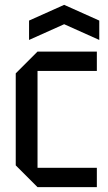

<svg xmlns="http://www.w3.org/2000/svg" viewBox="-20 -773 445 793"><path d="M45 -90V-470L135 -560H380V-480H135V-80H380V0H135ZM100 -608V-688L245 -753L390 -688V-608L245 -673Z"/></svg>

Font: Tektur SemiCondensed
Style: Regular
Weight: 400
Width: 4
Designer: Adam Jagosz
Foundry: Adam Jagosz
Version: Version 1.005;gftools[0.9.30]